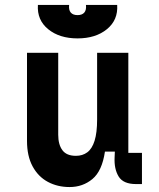

<svg xmlns="http://www.w3.org/2000/svg" viewBox="-20 -743 640 775"><path d="M89 -174V-530H215V-199.2Q215 -159.6 231.8 -136.8Q248.6 -114 286.4 -114Q313.2 -114 332.4 -128.2Q351.6 -142.4 361.8 -174.9Q372 -207.4 372 -260.8V-530H498V-126H553V0H529Q477.6 0 458.9 -30.5Q440.2 -61 442.6 -108L443.6 -131H403.6Q392 -52.6 353 -20.3Q314 12 261 12Q212.2 12 173.3 -8.8Q134.4 -29.6 111.7 -71.3Q89 -113 89 -174ZM293 -682Q311.4 -682 320.3 -692.3Q329.2 -702.6 327 -723H453Q457 -662.2 411.5 -625.1Q366 -588 293 -588Q220 -588 174.5 -625.1Q129 -662.2 133 -723H259Q256.8 -702.6 265.7 -692.3Q274.6 -682 293 -682Z"/></svg>

Font: Fliege Mono Thin
Style: Regular
Weight: 100
Version: Version 0.020;Glyphs 3.3 (3306)